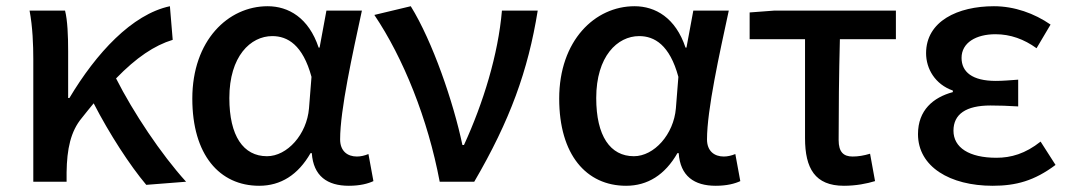

<svg xmlns="http://www.w3.org/2000/svg" viewBox="-20 -584 3434 617"><path d="M578 0C498 -88 408 -223 353 -332C418 -399 476 -438 535 -456L526 -564C404 -538 289 -413 203 -269H199V-419C199 -469 197 -519 189 -550H75C85 -498 87 -438 87 -394V0H194V-30C195 -105 207 -162 243 -205C256 -222 269 -237 281 -252C332 -153 397 -53 450 10Z M813 13C882 13 938 -22 978 -92H982C987 -18 1032 13 1101 13C1137 13 1163 6 1180 -2L1164 -89C1152 -84 1139 -81 1127 -81C1096 -81 1073 -99 1073 -136C1073 -231 1113 -411 1143 -550H1029L1007 -431H1004C972 -527 907 -564 840 -564C713 -564 598 -454 598 -267C598 -87 685 13 813 13ZM838 -82C762 -82 717 -147 717 -269C717 -403 785 -468 855 -468C904 -468 953 -440 981 -337L973 -236C966 -152 903 -82 838 -82Z M1393 0H1504C1619 -197 1677 -357 1708 -550H1593C1581 -409 1533 -253 1471 -118H1466C1437 -256 1370 -451 1300 -564L1183 -536C1276 -398 1355 -202 1393 0Z M1992 13C2061 13 2117 -22 2157 -92H2161C2166 -18 2211 13 2280 13C2316 13 2342 6 2359 -2L2343 -89C2331 -84 2318 -81 2306 -81C2275 -81 2252 -99 2252 -136C2252 -231 2292 -411 2322 -550H2208L2186 -431H2183C2151 -527 2086 -564 2019 -564C1892 -564 1777 -454 1777 -267C1777 -87 1864 13 1992 13ZM2017 -82C1941 -82 1896 -147 1896 -269C1896 -403 1964 -468 2034 -468C2083 -468 2132 -440 2160 -337L2152 -236C2145 -152 2082 -82 2017 -82Z M2692 13C2731 13 2766 6 2792 -2L2776 -90C2756 -84 2738 -81 2720 -81C2691 -81 2675 -95 2675 -134C2675 -230 2676 -343 2679 -458H2859V-550H2469L2389 -544V-458H2567V-140C2567 -43 2599 13 2692 13Z M3170 13C3245 13 3304 -3 3372 -54L3324 -129C3275 -90 3229 -77 3182 -77C3094 -77 3044 -110 3044 -164C3044 -217 3084 -245 3163 -245C3191 -245 3220 -244 3252 -242V-328C3225 -326 3202 -324 3180 -324C3104 -324 3070 -353 3070 -398C3070 -447 3117 -474 3179 -474C3227 -474 3271 -458 3311 -429L3356 -505C3304 -541 3240 -564 3174 -564C3058 -564 2956 -516 2956 -413C2956 -363 2985 -313 3042 -293V-288C2979 -271 2930 -230 2930 -153C2930 -48 3033 13 3170 13Z"/></svg>

Font: Noto Sans T Chinese Medium
Style: Regular
Weight: 500
Designer: Ryoko NISHIZUKA (kana & ideographs); Paul D. Hunt (Latin, Greek & Cyrillic); Wenlong ZHANG (bopomofo); Sandoll Communica
Foundry: Adobe Systems Incorporated
Version: Version 1.000;PS 1;hotconv 1.0.78;makeotf.lib2.5.61930